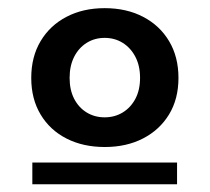

<svg xmlns="http://www.w3.org/2000/svg" viewBox="-20 -749 522 478"><path d="M240.9 -383Q186.9 -383 145.6 -404.1Q104.3 -425.1 81.1 -463.9Q57.8 -502.7 57.8 -554.9Q57.8 -607.7 81.1 -646.6Q104.3 -685.6 145.5 -707.1Q186.7 -728.7 240.6 -728.7Q295 -728.7 336.3 -707.1Q377.7 -685.6 401 -646.5Q424.3 -607.5 424.3 -554.9Q424.3 -502.7 400.9 -464.1Q377.4 -425.6 336.1 -404.3Q294.8 -383 240.9 -383ZM240.5 -456.9Q265.6 -456.9 285.5 -469Q305.4 -481.1 317.1 -503.1Q328.7 -525.1 328.7 -555.1Q328.7 -585.1 317.1 -607.5Q305.4 -629.9 285.5 -642.3Q265.6 -654.7 240.6 -654.7Q215.6 -654.7 195.8 -642.3Q176 -629.9 164.6 -607.5Q153.3 -585.1 153.3 -555.1Q153.3 -525.1 164.6 -503.1Q176 -481.1 195.8 -469Q215.6 -456.9 240.5 -456.9ZM60.5 -290.2V-344.3H420.8V-290.2Z"/></svg>

Font: Russolo 10pt ExtraLight
Style: Regular
Weight: 200
Designer: Micah Stupak-Hahn
Version: Version 1.000